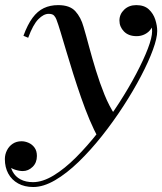

<svg xmlns="http://www.w3.org/2000/svg" viewBox="-76 -490 651 770"><path d="M57.5 260Q22.5 260 -3.2 245.8Q-29 231.5 -42.8 206.2Q-56.5 181 -56.5 148Q-56.5 129.5 -48.2 113Q-40 96.5 -25 86.5Q-10 76.5 10.5 76.5Q24.5 76.5 38.8 82.8Q53 89 62.5 102Q72 115 72 135.5Q72 162.5 54.8 179.2Q37.5 196 15.5 196Q1 196 -15.8 190.5Q-32.5 185 -44 174.5Q-55.5 164 -55.5 148H-36.5Q-36.5 177 -25.5 197.8Q-14.5 218.5 6.5 229.5Q27.5 240.5 56.5 240.5Q94.5 240.5 138.8 213.8Q183 187 228.8 141.2Q274.5 95.5 318.8 39Q363 -17.5 401.8 -77.5Q440.5 -137.5 470.2 -194Q500 -250.5 517 -295Q534 -339.5 534 -364.5Q534 -384 527.2 -403.5Q520.5 -423 506.5 -436.2Q492.5 -449.5 470.5 -449.5V-468.5Q490.5 -468.5 506.2 -459.8Q522 -451 530.8 -436.8Q539.5 -422.5 539.5 -407Q539.5 -389 530.2 -375Q521 -361 505.5 -353Q490 -345 472 -345Q439.5 -345 421.2 -363.8Q403 -382.5 403 -407.5Q403 -433 422 -451.2Q441 -469.5 470.5 -469.5Q502.5 -469.5 520.8 -452.5Q539 -435.5 546.8 -411.2Q554.5 -387 554.5 -365.5Q554.5 -337.5 537.2 -290.2Q520 -243 489.5 -184.8Q459 -126.5 419 -64.8Q379 -3 333.2 54.8Q287.5 112.5 239.5 159Q191.5 205.5 144.8 232.8Q98 260 57.5 260ZM319 64Q301 32.5 283.2 -9.8Q265.5 -52 249 -99.5Q232.5 -147 217.5 -194.5Q202.5 -242 189.8 -285Q177 -328 167 -361.2Q157 -394.5 150 -412.5Q147 -420.5 140.8 -427.5Q134.5 -434.5 119 -434.5Q99 -434.5 77.8 -413Q56.5 -391.5 37 -338.5L18 -346.5Q34.5 -391.5 54.5 -418.5Q74.5 -445.5 99.8 -457.5Q125 -469.5 157.5 -469.5Q204 -469.5 226.2 -445Q248.5 -420.5 259 -382.5Q269 -349 281.2 -303Q293.5 -257 308.8 -207.2Q324 -157.5 343 -110.5Q362 -63.5 386.5 -27Q378 -15.5 370.5 -4.5Q363 6.5 355 17.5Q347 28.5 338.2 40Q329.5 51.5 319 64Z"/></svg>

Font: Bodoni Moda 11pt Medium
Style: Italic
Weight: 500
Italic angle: -13°
Designer: Owen Earl
Foundry: indestructible type
Version: Version 2.004